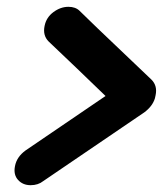

<svg xmlns="http://www.w3.org/2000/svg" viewBox="-20 -563 480 564"><path d="M435 -274Q428 -251 404 -233L107 -31Q92 -19 70 -19Q47 -19 33 -34.5Q19 -50 24 -75Q29 -102 55 -121L290 -281Q249 -321 207 -361Q165 -401 123 -441Q105 -459 111 -487Q116 -512 137 -527.5Q158 -543 181 -543Q202 -543 214 -531Q265 -481 319 -430Q373 -379 425 -329Q443 -311 437 -283L435 -274Z"/></svg>

Font: VDS
Style: Bold Italic
Weight: 700
Designer: artmaker
Foundry: artmaker
Version: Version 1.000 2009 initial release